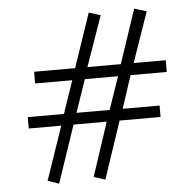

<svg xmlns="http://www.w3.org/2000/svg" viewBox="-52 -761 847 836"><g transform="rotate(-5 371.5 -342.5)"><path d="M682.1 -420.9H523.9L477.1 -277.8H638.2V-228H459L375 22.9L325.2 6.8L402.8 -228H257.8L172.9 22.9L124 5.9L204.1 -228H62V-277.8H220.2L269 -420.9H106.9V-472.2H286.1L366.2 -708L417 -691.9L339.8 -472.2H485.8L564.9 -708L618.2 -691.9L542 -472.2H682.1ZM469.2 -420.9H324.2L274.9 -277.8H419.9Z"/></g></svg>

Font: Charis
Style: Regular
Weight: 400
Designer: Walt Agee, Miriam Martin, Annie Olsen, Victor Gaultney, Lorna Priest, Alan Ward, Bob Hallissy, Martin Hosken, Sharon Cor
Foundry: SIL Global
Version: Version 7.000